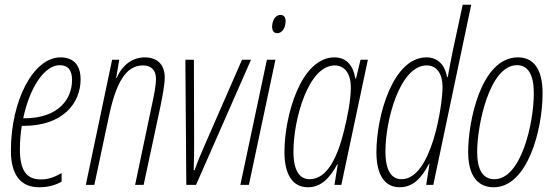

<svg xmlns="http://www.w3.org/2000/svg" viewBox="-20 -780 2337 810"><path d="M145 10C185 10 217 0 240 -14V-50C213 -34 185 -23 153 -23C91 -23 64 -62 64 -150C64 -187 67 -219 72 -249H79C247 -249 320 -346 320 -445C320 -510 286 -538 235 -538C122 -538 26 -358 26 -144C26 -40 69 10 145 10ZM82 -281H78C104 -407 166 -505 232 -505C268 -505 284 -482 284 -443C284 -363 228 -281 82 -281Z M342 0H378L439 -287C469 -431 511 -504 583 -504C617 -504 638 -485 638 -448C638 -416 629 -375 621 -338L550 0H586L657 -332C665 -372 675 -423 675 -453C675 -510 641 -538 591 -538C539 -538 496 -506 472 -451H470L483 -528H453Z M766 0H807L1039 -528H1001L845 -171C829 -135 814 -99 801 -62H797C799 -102 799 -144 799 -180L798 -528H762Z M1150 -640C1173 -640 1185 -668 1185 -690C1185 -708 1177 -717 1163 -717C1139 -717 1128 -689 1128 -667C1128 -649 1136 -640 1150 -640ZM994 0H1030L1142 -528H1106Z M1279 10C1334 10 1370 -27 1403 -87H1405L1391 0H1420L1532 -528H1501L1482 -449H1479C1471 -500 1444 -538 1391 -538C1250 -538 1180 -293 1180 -138C1180 -42 1216 10 1279 10ZM1286 -24C1245 -24 1218 -58 1218 -141C1218 -277 1281 -504 1392 -504C1435 -504 1460 -468 1460 -412C1460 -359 1447 -292 1431 -227C1405 -123 1363 -24 1286 -24Z M1666 10C1722 10 1758 -28 1790 -89H1792L1778 0H1808L1968 -760H1932L1889 -560C1882 -526 1875 -488 1869 -455H1866C1858 -503 1829 -538 1779 -538C1638 -538 1568 -292 1568 -138C1568 -42 1603 10 1666 10ZM1674 -24C1633 -24 1606 -58 1606 -141C1606 -275 1668 -504 1780 -504C1823 -504 1847 -468 1847 -413C1847 -336 1801 -24 1674 -24Z M2063 10C2205 10 2269 -231 2269 -387C2269 -490 2230 -538 2165 -538C2008 -538 1955 -264 1955 -140C1955 -36 1997 10 2063 10ZM2066 -24C2018 -24 1993 -62 1993 -140C1993 -249 2044 -505 2161 -505C2208 -505 2232 -465 2232 -387C2232 -258 2178 -24 2066 -24Z"/></svg>

Font: Noto Sans ExtraCondensed ExtraLight
Style: Italic
Weight: 200
Width: 2
Italic angle: -12°
Designer: Monotype Design Team
Foundry: Monotype Imaging Inc.
Version: Version 2.013